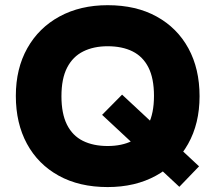

<svg xmlns="http://www.w3.org/2000/svg" viewBox="-20 -730 852 759"><path d="M688.9 8.5 383.6 -276 462.6 -355.9 766.9 -72.5ZM405.5 9.5Q293.6 9.5 212.1 -35.5Q130.6 -80.5 86.6 -161.5Q42.6 -242.5 42.6 -351Q42.6 -459 88.1 -539.7Q133.6 -620.5 215.6 -665Q297.6 -709.5 405.5 -709.5Q518 -709.5 599.4 -664.5Q680.9 -619.5 724.9 -538.7Q768.9 -458 768.9 -349.5Q768.9 -241.5 723.4 -160.8Q677.9 -80 596.2 -35.3Q514.5 9.5 405.5 9.5ZM405.5 -152.8Q461.7 -152.8 502.6 -173.2Q543.5 -193.6 566.1 -237.7Q588.7 -281.9 588.7 -351Q588.7 -420.1 566.8 -463.3Q545 -506.4 504.1 -526.8Q463.2 -547.2 405.5 -547.2Q350.3 -547.2 309.2 -526.8Q268 -506.4 245.5 -463Q222.9 -419.6 222.9 -349.5Q222.9 -280.9 244.7 -237.2Q266.6 -193.6 307.7 -173.2Q348.8 -152.8 405.5 -152.8Z"/></svg>

Font: REM Medium
Style: Regular
Weight: 500
Designer: Octavio Pardo
Foundry: Ashler Design
Version: Version 1.005;gftools[0.9.28]